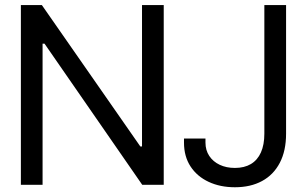

<svg xmlns="http://www.w3.org/2000/svg" viewBox="-20 -748 1242 777"><path d="M642.6 -727.5V0H555.7L160.2 -571.3H152.3V0H64.5V-727.5H149.4L547.9 -155.3H554.7V-727.5ZM930.7 9.8Q871.1 9.8 824.5 -12Q777.8 -33.7 751.2 -74.2Q724.6 -114.7 724.6 -170.9V-187.5H811.5V-170.9Q811.5 -140.1 826.9 -116.9Q842.3 -93.8 869.1 -81.1Q896 -68.4 930.7 -68.4Q968.8 -68.4 995.4 -84.2Q1022 -100.1 1035.9 -131.1Q1049.8 -162.1 1049.8 -207V-727.5H1137.7V-207Q1137.7 -137.7 1112.3 -89.1Q1086.9 -40.5 1040.5 -15.4Q994.1 9.8 930.7 9.8Z"/></svg>

Font: Inter Tight
Style: Regular
Weight: 400
Designer: Rasmus Andersson
Foundry: rsms
Version: Version 3.002